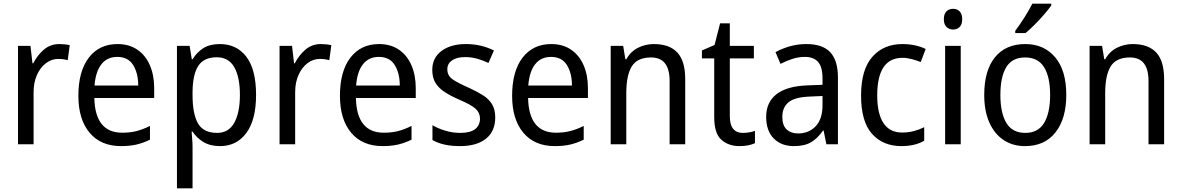

<svg xmlns="http://www.w3.org/2000/svg" viewBox="-20 -786 6437 1046"><path d="M303 -546Q317 -546 332 -544.5Q347 -543 360 -540L349 -458Q325 -465 297 -465Q261 -465 230.5 -442Q200 -419 181.5 -378Q163 -337 163 -284V0H78V-536H146L157 -441H161Q184 -486 219.5 -516Q255 -546 303 -546Z M620 -546Q683 -546 728 -515.5Q773 -485 796.5 -430.5Q820 -376 820 -306V-252H494Q498 -63 646 -63Q689 -63 724 -72Q759 -81 797 -100V-25Q760 -7 723.5 1.5Q687 10 640 10Q529 10 468 -63Q407 -136 407 -264Q407 -398 464 -472Q521 -546 620 -546ZM619 -476Q564 -476 532.5 -436Q501 -396 495 -320H733Q733 -387 705.5 -431.5Q678 -476 619 -476Z M1178 -546Q1269 -546 1322 -477Q1375 -408 1375 -269Q1375 -133 1322 -61.5Q1269 10 1179 10Q1125 10 1088 -12.5Q1051 -35 1029 -69H1024Q1025 -51 1027 -28Q1029 -5 1029 13V240H944V-536H1013L1025 -463H1029Q1052 -501 1087.5 -523.5Q1123 -546 1178 -546ZM1161 -474Q1091 -474 1060.5 -427.5Q1030 -381 1029 -286V-268Q1029 -166 1058.5 -114Q1088 -62 1163 -62Q1226 -62 1256.5 -117.5Q1287 -173 1287 -269Q1287 -365 1256.5 -419.5Q1226 -474 1161 -474Z M1728 -546Q1742 -546 1757 -544.5Q1772 -543 1785 -540L1774 -458Q1750 -465 1722 -465Q1686 -465 1655.5 -442Q1625 -419 1606.5 -378Q1588 -337 1588 -284V0H1503V-536H1571L1582 -441H1586Q1609 -486 1644.5 -516Q1680 -546 1728 -546Z M2045 -546Q2108 -546 2153 -515.5Q2198 -485 2221.5 -430.5Q2245 -376 2245 -306V-252H1919Q1923 -63 2071 -63Q2114 -63 2149 -72Q2184 -81 2222 -100V-25Q2185 -7 2148.5 1.5Q2112 10 2065 10Q1954 10 1893 -63Q1832 -136 1832 -264Q1832 -398 1889 -472Q1946 -546 2045 -546ZM2044 -476Q1989 -476 1957.5 -436Q1926 -396 1920 -320H2158Q2158 -387 2130.5 -431.5Q2103 -476 2044 -476Z M2678 -147Q2678 -70 2627 -30Q2576 10 2487 10Q2438 10 2401 1.5Q2364 -7 2336 -23V-104Q2364 -87 2404.5 -74.5Q2445 -62 2487 -62Q2543 -62 2569 -83Q2595 -104 2595 -140Q2595 -171 2571.5 -193Q2548 -215 2482 -243Q2436 -263 2403.5 -284Q2371 -305 2353 -333.5Q2335 -362 2335 -405Q2335 -471 2385.5 -508.5Q2436 -546 2518 -546Q2561 -546 2599 -537Q2637 -528 2671 -511L2641 -443Q2612 -457 2580 -466Q2548 -475 2514 -475Q2468 -475 2442.5 -457Q2417 -439 2417 -409Q2417 -375 2443.5 -355.5Q2470 -336 2536 -307Q2580 -287 2612 -266.5Q2644 -246 2661 -217.5Q2678 -189 2678 -147Z M2983 -546Q3046 -546 3091 -515.5Q3136 -485 3159.5 -430.5Q3183 -376 3183 -306V-252H2857Q2861 -63 3009 -63Q3052 -63 3087 -72Q3122 -81 3160 -100V-25Q3123 -7 3086.5 1.5Q3050 10 3003 10Q2892 10 2831 -63Q2770 -136 2770 -264Q2770 -398 2827 -472Q2884 -546 2983 -546ZM2982 -476Q2927 -476 2895.5 -436Q2864 -396 2858 -320H3096Q3096 -387 3068.5 -431.5Q3041 -476 2982 -476Z M3542 -546Q3627 -546 3670 -500Q3713 -454 3713 -355V0H3628V-345Q3628 -473 3527 -473Q3452 -473 3422 -424.5Q3392 -376 3392 -278V0H3307V-536H3375L3387 -463H3392Q3415 -505 3455.5 -525.5Q3496 -546 3542 -546Z M4027 -62Q4044 -62 4062 -65Q4080 -68 4093 -73V-6Q4059 10 4008 10Q3949 10 3910 -24.5Q3871 -59 3871 -148V-468H3804V-511L3873 -541L3903 -659H3956V-536H4087V-468H3956V-153Q3956 -62 4027 -62Z M4373 -546Q4462 -546 4503.5 -501Q4545 -456 4545 -364V0H4482L4467 -75H4464Q4434 -32 4398.5 -11Q4363 10 4305 10Q4236 10 4195 -32Q4154 -74 4154 -149Q4154 -229 4210.5 -273Q4267 -317 4381 -321L4461 -324V-357Q4461 -422 4436.5 -449Q4412 -476 4365 -476Q4330 -476 4296.5 -465Q4263 -454 4232 -438L4205 -502Q4239 -521 4282 -533.5Q4325 -546 4373 -546ZM4393 -260Q4310 -257 4276 -229Q4242 -201 4242 -149Q4242 -103 4265.5 -81Q4289 -59 4328 -59Q4386 -59 4423.5 -98Q4461 -137 4461 -213V-263Z M4891 10Q4790 10 4730.5 -57Q4671 -124 4671 -265Q4671 -407 4732.5 -476.5Q4794 -546 4896 -546Q4933 -546 4966.5 -538.5Q5000 -531 5023 -519L4996 -448Q4974 -457 4947 -464Q4920 -471 4897 -471Q4759 -471 4759 -266Q4759 -167 4793 -115.5Q4827 -64 4894 -64Q4929 -64 4959 -72Q4989 -80 5015 -93V-19Q4964 10 4891 10Z M5173 -738Q5194 -738 5208 -724Q5222 -710 5222 -681Q5222 -653 5208 -639Q5194 -625 5173 -625Q5151 -625 5136.5 -639Q5122 -653 5122 -681Q5122 -710 5136 -724Q5150 -738 5173 -738ZM5214 -536V0H5129V-536Z M5789 -269Q5789 -139 5730 -64.5Q5671 10 5564 10Q5497 10 5447 -23.5Q5397 -57 5369.5 -119.5Q5342 -182 5342 -269Q5342 -402 5400.5 -474Q5459 -546 5566 -546Q5667 -546 5728 -474.5Q5789 -403 5789 -269ZM5430 -269Q5430 -171 5462.5 -116.5Q5495 -62 5566 -62Q5635 -62 5668 -116Q5701 -170 5701 -269Q5701 -367 5668 -420Q5635 -473 5565 -473Q5494 -473 5462 -420Q5430 -367 5430 -269ZM5707 -756Q5694 -737 5669.5 -708.5Q5645 -680 5617 -652Q5589 -624 5567 -606H5511V-618Q5535 -650 5561 -691Q5587 -732 5604 -766H5707Z M6151 -546Q6236 -546 6279 -500Q6322 -454 6322 -355V0H6237V-345Q6237 -473 6136 -473Q6061 -473 6031 -424.5Q6001 -376 6001 -278V0H5916V-536H5984L5996 -463H6001Q6024 -505 6064.5 -525.5Q6105 -546 6151 -546Z"/></svg>

Font: Noto Sans Kannada SemiCondensed
Style: Regular
Weight: 400
Width: 4
Designer: Jelle Bosma - Monotype Design Team
Foundry: Monotype Imaging Inc.
Version: Version 2.005; ttfautohint (v1.8.4.7-5d5b)